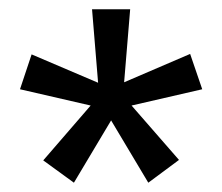

<svg xmlns="http://www.w3.org/2000/svg" viewBox="-20 -758 478 413"><path d="M263 -531 365 -414 299 -365 219 -499 139 -365 73 -413 175 -531 23 -566 48 -641 191 -580 178 -738H260L247 -581L389 -642L415 -566Z"/></svg>

Font: FiraSans
Style: Regular
Weight: 350
Designer: Carrois Corporate & Edenspiekermann AG
Foundry: Carrois Corporate GbR & Edenspiekermann AG
Version: Version 3.106;PS 003.106;hotconv 1.0.70;makeotf.lib2.5.58329